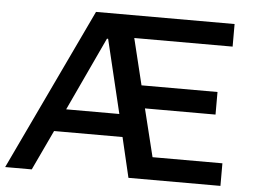

<svg xmlns="http://www.w3.org/2000/svg" viewBox="-61 -751 1071 813"><g transform="rotate(5 474.5 -344.0)"><path d="M315 -688 -11 0H102L182 -170H473L513 0H904V-96H607L557 -299H857V-395H534L486 -592H904V-688ZM451 -266H225L371 -579H376Z"/></g></svg>

Font: Saira UNSAM Medium
Style: Regular
Weight: 500
Designer: Hector Gatti with collaboration of the Omnibus-Type team
Foundry: Omnibus-Type
Version: Version 0.072;PS 000.072;hotconv 1.0.88;makeotf.lib2.5.64775